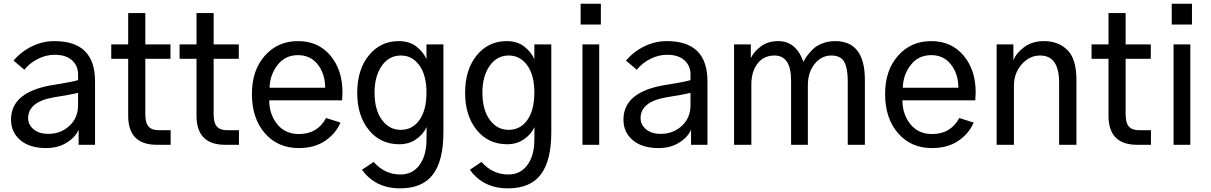

<svg xmlns="http://www.w3.org/2000/svg" viewBox="-20 -776 6490 1029"><path d="M130.9 -142.6Q130.9 -107.4 160.2 -83Q189.5 -58.6 239.3 -58.6Q305.7 -58.6 352.1 -101.6Q398.4 -144.5 398.4 -211.9V-278.3Q359.4 -268.6 271.5 -254.9Q130.9 -231.4 130.9 -142.6ZM39.1 -134.8Q39.1 -286.1 268.6 -321.3Q368.2 -336.9 398.4 -346.7V-377Q398.4 -423.8 365.7 -453.1Q333 -482.4 273.4 -482.4Q226.6 -482.4 183.1 -460.4Q139.6 -438.5 110.4 -402.3L52.7 -451.2Q92.8 -499 150.4 -527.3Q208 -555.7 271.5 -555.7Q489.3 -555.7 489.3 -340.8V0H401.4V-81.1Q384.8 -41 337.9 -11.7Q291 17.6 227.5 17.6Q138.7 17.6 88.9 -24.9Q39.1 -67.4 39.1 -134.8Z M576.2 -460.9V-538.1H667V-706.1H758.8V-538.1H893.6V-460.9H758.8V-163.1Q758.8 -117.2 776.4 -97.7Q793.9 -78.1 832 -78.1H894.5V0H820.3Q667 0 667 -155.3V-460.9Z M942.4 -460.9V-538.1H1033.2V-706.1H1125V-538.1H1259.8V-460.9H1125V-163.1Q1125 -117.2 1142.6 -97.7Q1160.2 -78.1 1198.2 -78.1H1260.7V0H1186.5Q1033.2 0 1033.2 -155.3V-460.9Z M1330.1 -272.5Q1330.1 -399.4 1399.4 -477.5Q1468.8 -555.7 1577.1 -555.7Q1685.5 -555.7 1750.5 -478.5Q1815.4 -401.4 1815.4 -281.2Q1815.4 -265.6 1813.5 -238.3H1422.9Q1422.9 -164.1 1465.3 -110.8Q1507.8 -57.6 1582 -57.6Q1681.6 -57.6 1727.5 -143.6L1804.7 -119.1Q1779.3 -59.6 1722.2 -21Q1665 17.6 1581.1 17.6Q1468.8 17.6 1399.4 -62Q1330.1 -141.6 1330.1 -272.5ZM1424.8 -305.7H1722.7Q1722.7 -378.9 1683.6 -429.7Q1644.5 -480.5 1577.1 -480.5Q1508.8 -480.5 1467.8 -428.2Q1426.8 -376 1424.8 -305.7Z M1987.3 -279.3Q1987.3 -188.5 2026.4 -134.3Q2065.4 -80.1 2127.9 -80.1Q2190.4 -80.1 2228 -132.8Q2265.6 -185.5 2265.6 -280.3Q2265.6 -373 2227.5 -425.8Q2189.5 -478.5 2128.9 -478.5Q2064.5 -478.5 2025.9 -422.9Q1987.3 -367.2 1987.3 -279.3ZM1894.5 -278.3Q1894.5 -403.3 1957 -479.5Q2019.5 -555.7 2117.2 -555.7Q2174.8 -555.7 2212.4 -525.9Q2250 -496.1 2265.6 -459V-538.1H2356.4V-67.4Q2356.4 85 2300.3 159.2Q2244.1 233.4 2124 233.4Q1992.2 233.4 1919.9 133.8L1982.4 91.8Q2042 159.2 2126 159.2Q2190.4 159.2 2227.5 109.4Q2264.6 59.6 2265.6 -22.5Q2265.6 -36.1 2266.1 -60.5Q2266.6 -85 2266.6 -94.7Q2247.1 -54.7 2209 -28.8Q2170.9 -2.9 2120.1 -2.9Q2018.6 -2.9 1956.5 -79.6Q1894.5 -156.2 1894.5 -278.3Z M2565.4 -279.3Q2565.4 -188.5 2604.5 -134.3Q2643.6 -80.1 2706.1 -80.1Q2768.6 -80.1 2806.2 -132.8Q2843.8 -185.5 2843.8 -280.3Q2843.8 -373 2805.7 -425.8Q2767.6 -478.5 2707 -478.5Q2642.6 -478.5 2604 -422.9Q2565.4 -367.2 2565.4 -279.3ZM2472.7 -278.3Q2472.7 -403.3 2535.2 -479.5Q2597.7 -555.7 2695.3 -555.7Q2752.9 -555.7 2790.5 -525.9Q2828.1 -496.1 2843.8 -459V-538.1H2934.6V-67.4Q2934.6 85 2878.4 159.2Q2822.3 233.4 2702.1 233.4Q2570.3 233.4 2498 133.8L2560.5 91.8Q2620.1 159.2 2704.1 159.2Q2768.6 159.2 2805.7 109.4Q2842.8 59.6 2843.8 -22.5Q2843.8 -36.1 2844.2 -60.5Q2844.7 -85 2844.7 -94.7Q2825.2 -54.7 2787.1 -28.8Q2749 -2.9 2698.2 -2.9Q2596.7 -2.9 2534.7 -79.6Q2472.7 -156.2 2472.7 -278.3Z M3091.8 -644.5V-755.9H3200.2V-644.5ZM3101.6 0V-538.1H3191.4V0Z M3413.1 -142.6Q3413.1 -107.4 3442.4 -83Q3471.7 -58.6 3521.5 -58.6Q3587.9 -58.6 3634.3 -101.6Q3680.7 -144.5 3680.7 -211.9V-278.3Q3641.6 -268.6 3553.7 -254.9Q3413.1 -231.4 3413.1 -142.6ZM3321.3 -134.8Q3321.3 -286.1 3550.8 -321.3Q3650.4 -336.9 3680.7 -346.7V-377Q3680.7 -423.8 3647.9 -453.1Q3615.2 -482.4 3555.7 -482.4Q3508.8 -482.4 3465.3 -460.4Q3421.9 -438.5 3392.6 -402.3L3335 -451.2Q3375 -499 3432.6 -527.3Q3490.2 -555.7 3553.7 -555.7Q3771.5 -555.7 3771.5 -340.8V0H3683.6V-81.1Q3667 -41 3620.1 -11.7Q3573.2 17.6 3509.8 17.6Q3420.9 17.6 3371.1 -24.9Q3321.3 -67.4 3321.3 -134.8Z M3914.1 0V-538.1H4003.9V-463.9Q4018.6 -497.1 4056.6 -526.4Q4094.7 -555.7 4151.4 -555.7Q4246.1 -555.7 4286.1 -444.3Q4292 -458 4302.7 -473.1Q4313.5 -488.3 4333 -508.8Q4352.5 -529.3 4385.3 -542.5Q4418 -555.7 4456.1 -555.7Q4615.2 -555.7 4615.2 -347.7V0H4523.4V-341.8Q4523.4 -409.2 4504.9 -443.8Q4486.3 -478.5 4435.5 -478.5Q4381.8 -478.5 4345.7 -433.1Q4309.6 -387.7 4309.6 -319.3V0H4219.7V-343.8Q4219.7 -478.5 4130.9 -478.5Q4073.2 -478.5 4040 -435.5Q4006.8 -392.6 4006.8 -323.2V0Z M4723.6 -272.5Q4723.6 -399.4 4793 -477.5Q4862.3 -555.7 4970.7 -555.7Q5079.1 -555.7 5144 -478.5Q5209 -401.4 5209 -281.2Q5209 -265.6 5207 -238.3H4816.4Q4816.4 -164.1 4858.9 -110.8Q4901.4 -57.6 4975.6 -57.6Q5075.2 -57.6 5121.1 -143.6L5198.2 -119.1Q5172.9 -59.6 5115.7 -21Q5058.6 17.6 4974.6 17.6Q4862.3 17.6 4793 -62Q4723.6 -141.6 4723.6 -272.5ZM4818.4 -305.7H5116.2Q5116.2 -378.9 5077.1 -429.7Q5038.1 -480.5 4970.7 -480.5Q4902.3 -480.5 4861.3 -428.2Q4820.3 -376 4818.4 -305.7Z M5321.3 0V-538.1H5411.1V-454.1H5412.1Q5424.8 -490.2 5468.3 -522.9Q5511.7 -555.7 5575.2 -555.7Q5652.3 -555.7 5700.7 -507.8Q5749 -460 5749 -347.7V0H5656.2V-333Q5656.2 -478.5 5554.7 -478.5Q5497.1 -478.5 5455.6 -431.2Q5414.1 -383.8 5414.1 -317.4V0Z M5830.1 -460.9V-538.1H5920.9V-706.1H6012.7V-538.1H6147.5V-460.9H6012.7V-163.1Q6012.7 -117.2 6030.3 -97.7Q6047.9 -78.1 6085.9 -78.1H6148.4V0H6074.2Q5920.9 0 5920.9 -155.3V-460.9Z M6259.8 -644.5V-755.9H6368.2V-644.5ZM6269.5 0V-538.1H6359.4V0Z"/></svg>

Font: Gothic A1 Medium
Style: Regular
Weight: 500
Designer: HanYang I&C Co.,Ltd.
Foundry: HanYang I&C Co.,Ltd.
Version: Version 2.50